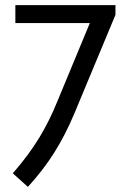

<svg xmlns="http://www.w3.org/2000/svg" viewBox="-20 -523 481 750"><path d="M40 -503H431V-465L271 -81Q253 -38 233.5 0Q214 38 192 73Q170 108 144.5 141Q119 174 89 207L30 154Q63 116 88.5 81.5Q114 47 134.5 13Q155 -21 172 -55.5Q189 -90 204 -127L331 -433H40Z"/></svg>

Font: Actor
Style: Regular
Weight: 400
Designer: Thomas Junold
Foundry: Thomas Junold
Version: Version 1.001